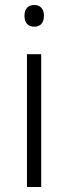

<svg xmlns="http://www.w3.org/2000/svg" viewBox="-20 -749 273 769"><path d="M117 -729C92 -729 78 -713 78 -686C78 -658 92 -642 117 -642C142 -642 156 -658 156 -686C156 -713 142 -729 117 -729ZM145 -532H88V0H145Z"/></svg>

Font: Noto Sans Ethiopic Light
Style: Regular
Weight: 300
Designer: Monotype Design Team
Foundry: Monotype Imaging Inc.
Version: Version 2.102